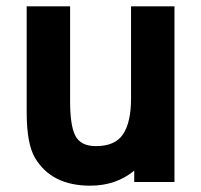

<svg xmlns="http://www.w3.org/2000/svg" viewBox="-20 -568 640 611"><path d="M285.2 -103Q346.7 -103 371.8 -141.1Q397 -179.2 397 -254.9V-547.9H535.2V11.2H407.2V-24.9Q349.1 22.9 267.1 22.9Q144.5 22.9 91.8 -64.9Q64.9 -109.9 64.9 -210.9V-547.9H203.1V-245.1Q203.1 -169.9 219.2 -137.2Q235.8 -103 285.2 -103Z"/></svg>

Font: Miedinger*
Style: Bold
Weight: 700
Version: Version 001.000